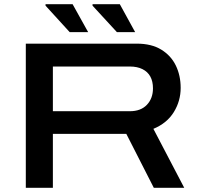

<svg xmlns="http://www.w3.org/2000/svg" viewBox="-20 -895 951 915"><path d="M103 0V-687H632Q702 -687 748.5 -658.5Q795 -630 818 -582.5Q841 -535 841 -476Q841 -414 808.5 -361Q776 -308 711 -281L858 0H713L582 -257H232V0ZM232 -365H599Q651 -365 680 -395.5Q709 -426 709 -474Q709 -507 696.5 -530Q684 -553 659 -565.5Q634 -578 599 -578H232ZM537 -742 421 -868V-875H551L624 -742ZM312 -742 197 -868V-875H326L400 -742Z"/></svg>

Font: Archivo Expanded Medium
Style: Regular
Weight: 500
Width: 7
Designer: Hector Gatti
Foundry: Omnibus-Type
Version: Version 2.001